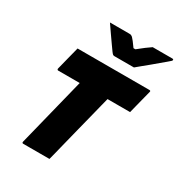

<svg xmlns="http://www.w3.org/2000/svg" viewBox="-217 -1086 1134 1225"><g transform="rotate(30 350.0 -473.5)"><path d="M333 0H140Q134 0 132.5 -3.5Q131 -7 132 -11Q163 -137 195 -263.5Q227 -390 258 -516H100Q95 -516 93 -519.5Q91 -523 92 -527Q103 -571 114 -614Q125 -657 136 -700H665Q677 -700 673 -689Q662 -646 651 -603Q640 -560 629 -516H463Q456 -489 449.5 -463Q443 -437 437 -413Q417 -335 397.5 -256.5Q378 -178 358 -99Q352 -74 345.5 -48.5Q339 -23 333 0ZM508 -775H364Q357 -775 352.5 -778.5Q348 -782 339 -794Q332 -804 313 -830.5Q294 -857 272 -889Q250 -921 232 -947H373Q384 -947 388.5 -945Q393 -943 399 -938Q406 -931 416.5 -917.5Q427 -904 444 -880Q450 -880 458 -880Q487 -904 507.5 -919Q528 -934 547 -947H691Q702 -947 700 -939Q699 -935 695 -931.5Q691 -928 675 -914Q660 -902 638 -883Q616 -864 591 -843.5Q566 -823 544 -805Q522 -787 508 -775Z"/></g></svg>

Font: Recursive Sn Lnr St Blk
Style: Italic
Weight: 900
Italic angle: -15°
Version: Version 1.079;hotconv 1.0.112;makeotfexe 2.5.65598; ttfautoh